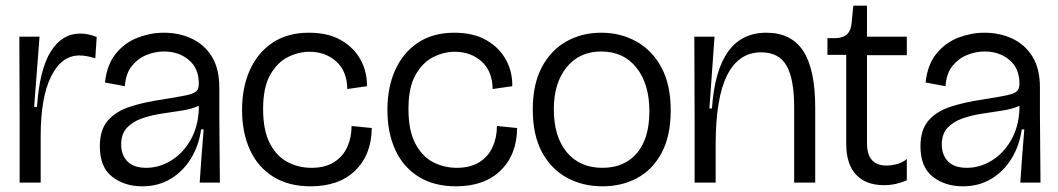

<svg xmlns="http://www.w3.org/2000/svg" viewBox="-20 -642 3721 675"><path d="M49 0V-235L48 -513H119L100 -266H110Q119 -398 158.5 -461Q198 -524 262 -524Q291 -524 320 -512L315 -437Q300 -442 285.5 -444.5Q271 -447 259 -447Q196 -447 159.5 -373Q123 -299 123 -163V0Z M480 13Q418 13 374.5 -20.5Q331 -54 331 -128Q331 -186 359.5 -218.5Q388 -251 437.5 -267Q487 -283 549 -292Q607 -301 634.5 -307Q662 -313 670.5 -321.5Q679 -330 679 -348Q679 -402 643.5 -431.5Q608 -461 557 -461Q525 -461 494.5 -448.5Q464 -436 443 -409.5Q422 -383 419 -339L349 -352Q356 -416 388 -454.5Q420 -493 465 -510Q510 -527 556 -527Q609 -527 653.5 -506.5Q698 -486 724.5 -443.5Q751 -401 751 -334V-235Q751 -177 752 -117.5Q753 -58 753 0H682Q685 -48 688.5 -92.5Q692 -137 696 -187H687Q679 -130 651.5 -85Q624 -40 580.5 -13.5Q537 13 480 13ZM494 -52Q540 -52 581.5 -77.5Q623 -103 649.5 -149Q676 -195 679 -257V-270Q655 -259 620.5 -253.5Q586 -248 548.5 -242.5Q511 -237 478.5 -225.5Q446 -214 426 -192.5Q406 -171 406 -134Q406 -97 428 -74.5Q450 -52 494 -52Z M1072 13Q995 13 941 -20.5Q887 -54 859 -114.5Q831 -175 831 -256Q831 -335 858.5 -396Q886 -457 938.5 -492Q991 -527 1066 -527Q1134 -527 1179.5 -500.5Q1225 -474 1248 -431.5Q1271 -389 1270 -339L1201 -329Q1200 -392 1162 -426Q1124 -460 1068 -460Q1030 -460 992.5 -441.5Q955 -423 930 -379Q905 -335 905 -259Q905 -183 929 -137.5Q953 -92 991.5 -72Q1030 -52 1075 -52Q1123 -52 1154.5 -72Q1186 -92 1201 -125.5Q1216 -159 1216 -199L1287 -192Q1286 -98 1229 -42.5Q1172 13 1072 13Z M1583 13Q1506 13 1452 -20.5Q1398 -54 1370 -114.5Q1342 -175 1342 -256Q1342 -335 1369.5 -396Q1397 -457 1449.5 -492Q1502 -527 1577 -527Q1645 -527 1690.5 -500.5Q1736 -474 1759 -431.5Q1782 -389 1781 -339L1712 -329Q1711 -392 1673 -426Q1635 -460 1579 -460Q1541 -460 1503.5 -441.5Q1466 -423 1441 -379Q1416 -335 1416 -259Q1416 -183 1440 -137.5Q1464 -92 1502.5 -72Q1541 -52 1586 -52Q1634 -52 1665.5 -72Q1697 -92 1712 -125.5Q1727 -159 1727 -199L1798 -192Q1797 -98 1740 -42.5Q1683 13 1583 13Z M2098 13Q2029 13 1973.5 -17Q1918 -47 1885.5 -107Q1853 -167 1853 -257Q1853 -346 1885 -406Q1917 -466 1971.5 -496.5Q2026 -527 2094 -527Q2162 -527 2217.5 -496Q2273 -465 2305.5 -404.5Q2338 -344 2338 -254Q2338 -164 2306 -104.5Q2274 -45 2220 -16Q2166 13 2098 13ZM2098 -52Q2175 -52 2219 -103.5Q2263 -155 2263 -251Q2263 -347 2217.5 -404Q2172 -461 2094 -461Q2017 -461 1972 -405.5Q1927 -350 1927 -258Q1927 -162 1972.5 -107Q2018 -52 2098 -52Z M2422 0V-232L2421 -513H2492L2474 -261H2483Q2501 -527 2674 -527Q2762 -527 2804 -462.5Q2846 -398 2846 -263V0H2772V-264Q2772 -365 2745 -411.5Q2718 -458 2656 -458Q2577 -458 2536.5 -378Q2496 -298 2496 -134V0Z M3088 9Q3024 9 2989.5 -28Q2955 -65 2955 -136V-449H2889V-508H2921Q2947 -510 2959.5 -523Q2972 -536 2974 -562L2980 -622H3028V-513H3168V-448H3028V-138Q3028 -60 3097 -60Q3115 -60 3134.5 -65.5Q3154 -71 3168 -83V-8Q3149 0 3129.5 4.5Q3110 9 3088 9Z M3365 13Q3303 13 3259.5 -20.5Q3216 -54 3216 -128Q3216 -186 3244.5 -218.5Q3273 -251 3322.5 -267Q3372 -283 3434 -292Q3492 -301 3519.5 -307Q3547 -313 3555.5 -321.5Q3564 -330 3564 -348Q3564 -402 3528.5 -431.5Q3493 -461 3442 -461Q3410 -461 3379.5 -448.5Q3349 -436 3328 -409.5Q3307 -383 3304 -339L3234 -352Q3241 -416 3273 -454.5Q3305 -493 3350 -510Q3395 -527 3441 -527Q3494 -527 3538.5 -506.5Q3583 -486 3609.5 -443.5Q3636 -401 3636 -334V-235Q3636 -177 3637 -117.5Q3638 -58 3638 0H3567Q3570 -48 3573.5 -92.5Q3577 -137 3581 -187H3572Q3564 -130 3536.5 -85Q3509 -40 3465.5 -13.5Q3422 13 3365 13ZM3379 -52Q3425 -52 3466.5 -77.5Q3508 -103 3534.5 -149Q3561 -195 3564 -257V-270Q3540 -259 3505.5 -253.5Q3471 -248 3433.5 -242.5Q3396 -237 3363.5 -225.5Q3331 -214 3311 -192.5Q3291 -171 3291 -134Q3291 -97 3313 -74.5Q3335 -52 3379 -52Z"/></svg>

Font: Bricolage Grotesque 96pt Light
Style: Regular
Weight: 300
Designer: Mathieu Triay
Foundry: Atelier Triay
Version: Version 1.001; ttfautohint (v1.8.4.7-5d5b);gftools[0.9.33.de